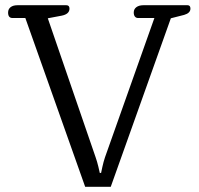

<svg xmlns="http://www.w3.org/2000/svg" viewBox="-20 -715 760 735"><path d="M77 -646H28Q11 -646 11 -667Q11 -680 20.5 -687.5Q30 -695 47 -695H234Q246 -695 246 -682Q246 -661 216 -655L163 -645L346 -113Q352 -96 356.5 -77Q361 -58 362 -53H367Q368 -58 372 -76.5Q376 -95 382 -113L571 -646H509Q501 -646 496.5 -651.5Q492 -657 492 -667Q492 -680 502 -687.5Q512 -695 529 -695H698Q709 -695 709 -682Q709 -665 685 -658L634 -645L404 0H306Z"/></svg>

Font: Maitree
Style: Regular
Weight: 400
Designer: CadsonDemak Team
Foundry: CadsonDemak
Version: Version 1.000